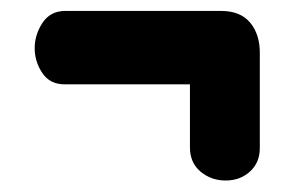

<svg xmlns="http://www.w3.org/2000/svg" viewBox="-20 -443 540 346"><path d="M42.5 -356Q42.5 -380.4 56.6 -401.9Q70.8 -423.3 97.7 -423.3H378.4Q413.1 -423.3 430.7 -402.3Q448.2 -381.3 448.2 -348.1V-176.3Q448.2 -149.9 430.4 -133.8Q412.6 -117.7 386.7 -117.7Q360.4 -117.7 341.3 -133.8Q322.3 -149.9 322.3 -177.2V-291H96.7Q69.8 -291 56.2 -311.5Q42.5 -332 42.5 -356Z"/></svg>

Font: Caprasimo
Style: Regular
Weight: 400
Designer: The DocRepair Project, Phaedra Charles, Flavia Zimbardi
Foundry: Google
Version: Version 1.001